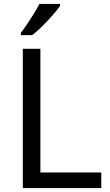

<svg xmlns="http://www.w3.org/2000/svg" viewBox="-20 -964 564 984"><path d="M97 0V-714H187V-80H499V0ZM288 -934Q276 -916 251 -887.5Q226 -859 197.5 -830.5Q169 -802 145 -784H87V-796Q102 -815 119.5 -841Q137 -867 154 -894.5Q171 -922 182 -944H288Z"/></svg>

Font: Noto Sans Vai
Style: Regular
Weight: 400
Designer: Monotype Design Team
Foundry: Monotype Imaging Inc.
Version: Version 2.001; ttfautohint (v1.8.4.7-5d5b)